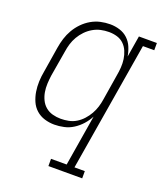

<svg xmlns="http://www.w3.org/2000/svg" viewBox="-137 -628 784 924"><g transform="rotate(20 254.5 -166.5)"><path d="M221 205V168H301L344 -93Q332 -70 314.5 -50.5Q297 -31 275 -17Q253 -3 228 2.5Q203 8 179 8Q153 8 128.5 0.5Q104 -7 85.5 -23.5Q67 -40 57 -63Q47 -86 43 -111Q39 -136 40 -162.5Q41 -189 46 -215L67 -345Q71 -370 78.5 -394Q86 -418 99 -440.5Q112 -463 130.5 -482Q149 -501 171.5 -514Q194 -527 218.5 -532.5Q243 -538 268 -538Q293 -538 317 -530.5Q341 -523 358.5 -506.5Q376 -490 385.5 -467.5Q395 -445 399 -421L417 -530H509V-493H451L341 168H394V205ZM198 -29Q218 -29 238.5 -33Q259 -37 277 -48Q295 -59 309.5 -75Q324 -91 334.5 -109.5Q345 -128 351 -147.5Q357 -167 360 -187L381 -317Q385 -338 386.5 -360Q388 -382 385 -402.5Q382 -423 374 -442Q366 -461 351.5 -475Q337 -489 317 -495Q297 -501 275 -501Q254 -501 233.5 -496.5Q213 -492 194 -481Q175 -470 159.5 -454Q144 -438 133 -419Q122 -400 116 -380Q110 -360 107 -339L85 -209Q82 -188 81 -166Q80 -144 83.5 -123.5Q87 -103 96 -84.5Q105 -66 120.5 -53Q136 -40 156.5 -34.5Q177 -29 198 -29Z"/></g></svg>

Font: Iosevka Curly Slab XLtObl
Style: Regular
Weight: 200
Italic angle: -9°
Monospace: yes
Designer: Belleve Invis
Foundry: Belleve Invis
Version: Version 11.1.0; ttfautohint (v1.8.3)